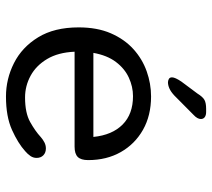

<svg xmlns="http://www.w3.org/2000/svg" viewBox="-54 -662 727 659"><g transform="rotate(90 309.5 -332.5)"><path d="M311.5 10.5Q251 10.5 196.5 -17Q142 -44.5 108 -100Q74 -155.5 74 -239Q74 -302.5 94.2 -349.2Q114.5 -396 148.5 -426.8Q182.5 -457.5 224.8 -472.5Q267 -487.5 311 -487.5Q376.5 -487.5 425.5 -459.8Q474.5 -432 502 -383.5Q529.5 -335 529.5 -271.5Q529.5 -247 518.8 -236Q508 -225 483.5 -225H157.5Q160 -168.5 182.5 -130.8Q205 -93 240 -74Q275 -55 314.5 -55Q367.5 -55 398.8 -72.5Q430 -90 450 -108.5Q459 -116.5 468.8 -121.5Q478.5 -126.5 489.5 -126.5Q504 -126.5 513 -117.8Q522 -109 522 -94.5Q522 -83.5 515.8 -74Q509.5 -64.5 499 -55.5Q472 -31 426 -10.2Q380 10.5 311.5 10.5ZM161.5 -289.5H450Q443.5 -354 407.5 -389.8Q371.5 -425.5 310 -425.5Q277.5 -425.5 246.5 -411.2Q215.5 -397 192.8 -367Q170 -337 161.5 -289.5ZM262.5 -545.5Q257 -545.5 251.2 -548.5Q245.5 -551.5 245.5 -559.5Q245.5 -570 260 -591.5L301 -646.5Q312.5 -665 323 -670.8Q333.5 -676.5 353.5 -676.5H364.5Q375.5 -676.5 382 -671.8Q388.5 -667 388.5 -658.5Q388.5 -646.5 374.5 -633.5L308 -567.5Q295 -555.5 283.8 -550.5Q272.5 -545.5 262.5 -545.5Z"/></g></svg>

Font: Sono Monospace
Style: Regular
Weight: 400
Designer: Tyler Finck
Foundry: Tyler Finck
Version: Version 2.112